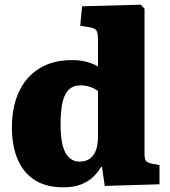

<svg xmlns="http://www.w3.org/2000/svg" viewBox="-20 -787 725 821"><path d="M251 14Q178 14 129.5 -16.5Q81 -47 56 -104.5Q31 -162 31 -242Q31 -330 61 -394.5Q91 -459 148.5 -494.5Q206 -530 287 -530Q324 -530 351 -522.5Q378 -515 399 -503V-618Q399 -645 392.5 -656Q386 -667 360 -671L323 -677L331 -760L582 -767L598 -750V-130Q598 -107 603.5 -99.5Q609 -92 630 -87L662 -81V1L428 8L416 -73H412Q399 -50 378.5 -30.5Q358 -11 327 1.5Q296 14 251 14ZM320 -96Q346 -96 363.5 -108Q381 -120 390 -144Q399 -168 399 -202V-398Q382 -410 363.5 -416Q345 -422 323 -422Q294 -422 275 -404.5Q256 -387 247.5 -350Q239 -313 239 -256Q239 -200 248 -165Q257 -130 275.5 -113Q294 -96 320 -96Z"/></svg>

Font: Literata 18pt ExtraBold
Style: Regular
Weight: 800
Designer: Latin by Veronika Burian and Jose Scaglione. Greek by Irene Vlachou. Cyrillic by Vera Evstafieva.
Foundry: TypeTogether
Version: Version 3.103;gftools[0.9.29]